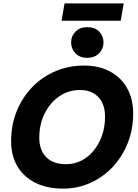

<svg xmlns="http://www.w3.org/2000/svg" viewBox="-20 -1109 821 1139"><path d="M353 10Q260 10 191 -24Q122 -58 84 -121Q46 -184 46 -272Q46 -367 79 -449Q112 -531 170.5 -591.5Q229 -652 307.5 -686Q386 -720 479 -720Q567 -720 632.5 -685Q698 -650 734 -586Q770 -522 770 -435Q770 -342 738 -261Q706 -180 649 -119Q592 -58 516 -24Q440 10 353 10ZM371 -135Q437 -135 489.5 -172.5Q542 -210 572.5 -274Q603 -338 603 -418Q603 -491 563.5 -533Q524 -575 455 -575Q386 -575 331.5 -537.5Q277 -500 245 -436Q213 -372 213 -292Q213 -218 254.5 -176.5Q296 -135 371 -135ZM345 -986 363 -1089H714L696 -986ZM497 -766Q453 -766 427.5 -793Q402 -820 402 -857Q402 -895 428 -921.5Q454 -948 498 -948Q543 -948 568.5 -921.5Q594 -895 594 -857Q594 -820 568 -793Q542 -766 497 -766Z"/></svg>

Font: Livvic
Style: Bold Italic
Weight: 700
Italic angle: -10°
Designer: Jacques Le Bailly, Baron von Fonthausen
Version: Version 1.001; ttfautohint (v1.8.2)